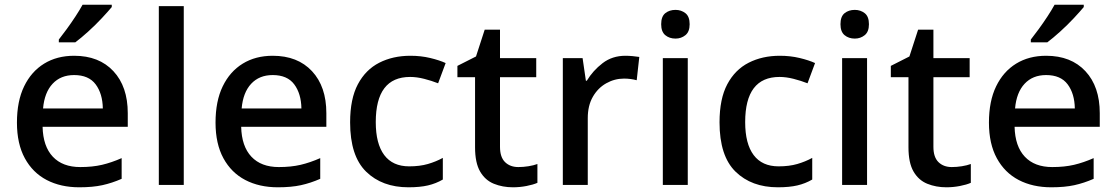

<svg xmlns="http://www.w3.org/2000/svg" viewBox="-20 -786 4743 816"><path d="M295 -549Q401 -549 462 -483.5Q523 -418 523 -305V-247H161Q163 -164 204.5 -120Q246 -76 321 -76Q373 -76 413.5 -85.5Q454 -95 497 -114V-26Q456 -8 415 1Q374 10 317 10Q238 10 178.5 -21Q119 -52 85.5 -113.5Q52 -175 52 -265Q52 -356 82.5 -419Q113 -482 167.5 -515.5Q222 -549 295 -549ZM295 -467Q238 -467 203.5 -430Q169 -393 163 -325H417Q416 -388 386.5 -427.5Q357 -467 295 -467ZM455 -756Q440 -738 413 -709Q386 -680 355 -652Q324 -624 300 -606H230V-618Q245 -637 264 -663Q283 -689 301 -716.5Q319 -744 331 -766H455Z M761 0H655V-760H761Z M1139 -549Q1245 -549 1306 -483.5Q1367 -418 1367 -305V-247H1005Q1007 -164 1048.5 -120Q1090 -76 1165 -76Q1217 -76 1257.5 -85.5Q1298 -95 1341 -114V-26Q1300 -8 1259 1Q1218 10 1161 10Q1082 10 1022.5 -21Q963 -52 929.5 -113.5Q896 -175 896 -265Q896 -356 926.5 -419Q957 -482 1011.5 -515.5Q1066 -549 1139 -549ZM1139 -467Q1082 -467 1047.5 -430Q1013 -393 1007 -325H1261Q1260 -388 1230.5 -427.5Q1201 -467 1139 -467Z M1716 10Q1604 10 1536 -56.5Q1468 -123 1468 -266Q1468 -366 1501 -428Q1534 -490 1592 -519.5Q1650 -549 1724 -549Q1769 -549 1808.5 -539.5Q1848 -530 1874 -518L1842 -432Q1814 -443 1782.5 -451Q1751 -459 1723 -459Q1577 -459 1577 -267Q1577 -175 1613 -127Q1649 -79 1719 -79Q1764 -79 1798.5 -89Q1833 -99 1862 -115V-23Q1833 -6 1799 2Q1765 10 1716 10Z M2183 -76Q2204 -76 2226 -79.5Q2248 -83 2264 -89V-9Q2246 -1 2217.5 4.5Q2189 10 2160 10Q2116 10 2079 -5Q2042 -20 2020.5 -57Q1999 -94 1999 -160V-458H1924V-506L2003 -546L2040 -660H2105V-539H2259V-458H2105V-162Q2105 -118 2126.5 -97Q2148 -76 2183 -76Z M2638 -549Q2652 -549 2668.5 -547.5Q2685 -546 2697 -544L2686 -445Q2660 -452 2632 -452Q2592 -452 2556.5 -432Q2521 -412 2499.5 -374.5Q2478 -337 2478 -284V0H2372V-539H2456L2470 -443H2474Q2500 -486 2541 -517.5Q2582 -549 2638 -549Z M2851 -744Q2875 -744 2893 -730Q2911 -716 2911 -683Q2911 -651 2893 -636.5Q2875 -622 2851 -622Q2825 -622 2807.5 -636.5Q2790 -651 2790 -683Q2790 -716 2807.5 -730Q2825 -744 2851 -744ZM2903 -539V0H2797V-539Z M3286 10Q3174 10 3106 -56.5Q3038 -123 3038 -266Q3038 -366 3071 -428Q3104 -490 3162 -519.5Q3220 -549 3294 -549Q3339 -549 3378.5 -539.5Q3418 -530 3444 -518L3412 -432Q3384 -443 3352.5 -451Q3321 -459 3293 -459Q3147 -459 3147 -267Q3147 -175 3183 -127Q3219 -79 3289 -79Q3334 -79 3368.5 -89Q3403 -99 3432 -115V-23Q3403 -6 3369 2Q3335 10 3286 10Z M3613 -744Q3637 -744 3655 -730Q3673 -716 3673 -683Q3673 -651 3655 -636.5Q3637 -622 3613 -622Q3587 -622 3569.5 -636.5Q3552 -651 3552 -683Q3552 -716 3569.5 -730Q3587 -744 3613 -744ZM3665 -539V0H3559V-539Z M4025 -76Q4046 -76 4068 -79.5Q4090 -83 4106 -89V-9Q4088 -1 4059.5 4.5Q4031 10 4002 10Q3958 10 3921 -5Q3884 -20 3862.5 -57Q3841 -94 3841 -160V-458H3766V-506L3845 -546L3882 -660H3947V-539H4101V-458H3947V-162Q3947 -118 3968.5 -97Q3990 -76 4025 -76Z M4426 -549Q4532 -549 4593 -483.5Q4654 -418 4654 -305V-247H4292Q4294 -164 4335.5 -120Q4377 -76 4452 -76Q4504 -76 4544.5 -85.5Q4585 -95 4628 -114V-26Q4587 -8 4546 1Q4505 10 4448 10Q4369 10 4309.5 -21Q4250 -52 4216.5 -113.5Q4183 -175 4183 -265Q4183 -356 4213.5 -419Q4244 -482 4298.5 -515.5Q4353 -549 4426 -549ZM4426 -467Q4369 -467 4334.5 -430Q4300 -393 4294 -325H4548Q4547 -388 4517.5 -427.5Q4488 -467 4426 -467ZM4586 -756Q4571 -738 4544 -709Q4517 -680 4486 -652Q4455 -624 4431 -606H4361V-618Q4376 -637 4395 -663Q4414 -689 4432 -716.5Q4450 -744 4462 -766H4586Z"/></svg>

Font: Noto Sans Myanmar Medium
Style: Regular
Weight: 500
Designer: Monotype Design Team
Foundry: Monotype Imaging Inc.
Version: Version 2.107; ttfautohint (v1.8.4.7-5d5b)